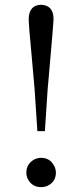

<svg xmlns="http://www.w3.org/2000/svg" viewBox="-20 -767 343 800"><path d="M151.4 12.7Q113.3 12.7 95.7 -21.5Q89.8 -34.2 89.8 -47.9Q89.8 -83 121.1 -101.6Q135.7 -109.4 151.4 -109.4Q188.5 -109.4 206.1 -75.2Q212.9 -61.5 212.9 -47.9Q212.9 -9.8 178.7 6.8Q166 12.7 151.4 12.7ZM151.4 -747.1Q202.1 -745.1 203.1 -689.5Q203.1 -671.9 182.6 -440.4Q180.7 -418 178.7 -397.5L167 -220.7H135.7L124 -397.5Q119.1 -452.1 111.3 -541Q99.6 -661.1 99.6 -689.5Q101.6 -746.1 151.4 -747.1Z"/></svg>

Font: GenYoMin JP Regular
Style: Regular
Weight: 400
Version: Version 1.001;PS 1;hotconv 16.6.51;makeotf.lib2.5.65220 DEVE